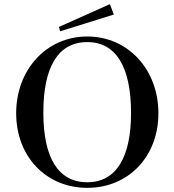

<svg xmlns="http://www.w3.org/2000/svg" viewBox="-20 -891 841 926"><path d="M401 15C598 15 744 -134 744 -345C744 -555 598 -715 401 -715C204 -715 58 -555 58 -345C58 -134 204 15 401 15ZM401 -12C259 -12 189 -133 189 -348C189 -566 259 -688 401 -688C541 -688 612 -566 612 -346C612 -133 541 -12 401 -12ZM529 -821 510 -871 264 -761 270 -740Z"/></svg>

Font: Sprat Medium
Style: Regular
Weight: 500
Designer: Ethan Nakache
Foundry: Collletttivo
Version: Version 2.000;Glyphs 3.2 (3217)